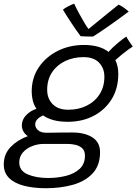

<svg xmlns="http://www.w3.org/2000/svg" viewBox="-84 -772 740 1042"><path d="M164.5 249.5Q98 249.5 46.5 236.2Q-5 223 -34.2 194.5Q-63.5 166 -63.5 120.5Q-63.5 64 -25.8 25.2Q12 -13.5 67 -33Q50 -45 42.2 -60.2Q34.5 -75.5 34.5 -90.5Q34.5 -123 58.2 -147.2Q82 -171.5 114 -181.5Q100 -202 94 -226Q88 -250 88 -275Q88 -350 126.8 -407Q165.5 -464 229.8 -496Q294 -528 371.5 -528Q456.5 -528 505 -490.5Q527 -514.5 554 -537.5Q581 -560.5 601.5 -573.5Q606 -564 618 -546.2Q630 -528.5 636.5 -519.5Q628 -514.5 611.2 -502.2Q594.5 -490 575.8 -474.8Q557 -459.5 542 -445.5Q558 -413.5 558 -371Q558 -292 522 -233.8Q486 -175.5 424 -143.2Q362 -111 284 -111Q239 -111 205.8 -120.2Q172.5 -129.5 150 -145.5Q107 -126.5 107 -96.5Q107 -79.5 122.5 -65.5Q138 -51.5 168 -51.5Q199 -52 235.2 -52.5Q271.5 -53 307 -53Q376.5 -53 417.8 -26.2Q459 0.5 459 53.5Q459 126 418.8 169Q378.5 212 311.8 230.8Q245 249.5 164.5 249.5ZM286.5 -176.5Q343 -176.5 387.2 -198.8Q431.5 -221 457 -261.2Q482.5 -301.5 482.5 -355.5Q482.5 -402 453.5 -432Q424.5 -462 369.5 -462Q314.5 -462 269.5 -440.5Q224.5 -419 198.2 -379.2Q172 -339.5 172 -284.5Q172 -237.5 201.5 -207Q231 -176.5 286.5 -176.5ZM177.5 194Q228 194 273.8 182.5Q319.5 171 348.2 144.5Q377 118 377 73Q377 47 362.8 33.2Q348.5 19.5 326.5 14.2Q304.5 9 281.5 9H153Q121.5 9 91 20.8Q60.5 32.5 40.5 55Q20.5 77.5 20.5 109.5Q20.5 154.5 66 174.2Q111.5 194 177.5 194ZM559.5 -747Q575.5 -740 592.5 -727.2Q609.5 -714.5 614.5 -709Q540.5 -654 489.8 -619.2Q439 -584.5 420.5 -573.5Q405.5 -573.5 385.5 -574Q365.5 -574.5 353.5 -575.5Q329.5 -608 306 -643.2Q282.5 -678.5 257.5 -719.5Q267.5 -728 285 -737.2Q302.5 -746.5 318.5 -752Q330 -727 345.5 -698.5Q361 -670 375 -646.8Q389 -623.5 396.5 -614.5Q413 -628 441.8 -651.5Q470.5 -675 502.2 -700.8Q534 -726.5 559.5 -747Z"/></svg>

Font: Grandstander Light
Style: Italic
Weight: 300
Italic angle: -15°
Designer: Tyler Finck
Foundry: Etcetera Type Co
Version: Version 1.200; ttfautohint (v1.8.3)